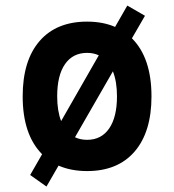

<svg xmlns="http://www.w3.org/2000/svg" viewBox="-20 -605 626 690"><path d="M147 65.4 88.4 23.9 131.3 -50.8Q61.5 -121.1 61.5 -258.8Q61.5 -387.2 122.1 -457.3Q182.6 -527.3 293 -527.3Q349.6 -527.3 393.6 -508.3L437.5 -585L501 -548.3L454.1 -467.3Q524.4 -397 524.4 -258.8Q524.4 -130.9 463.9 -60.5Q403.3 9.8 293 9.8Q235.4 9.8 190.4 -9.8ZM293 -102.5Q344.2 -102.5 372.3 -143.3Q400.4 -184.1 400.4 -258.8Q400.4 -312 385.7 -348.6L249.5 -111.8Q268.6 -102.5 293 -102.5ZM199.7 -169.9 335 -406.2Q316.4 -415 293 -415Q241.7 -415 213.6 -374.5Q185.5 -334 185.5 -258.8Q185.5 -206.5 199.7 -169.9Z"/></svg>

Font: CaskaydiaCove NFP SemiBold
Style: Regular
Weight: 600
Designer: Aaron Bell
Foundry: Saja Typeworks
Version: Version 2111.001; VTT 6.35;Nerd Fonts 3.1.1